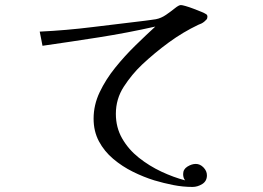

<svg xmlns="http://www.w3.org/2000/svg" viewBox="-20 -721 1040 759"><path d="M800 -655Q800 -648 796 -643.5Q792 -639 787 -635Q782 -631 776 -628Q770 -625 764 -623Q703 -594 647 -553Q591 -512 541 -465Q501 -427 469.5 -378.5Q438 -330 438 -271Q438 -217 463 -173.5Q488 -130 529 -97.5Q570 -65 618 -42.5Q666 -20 712 -8Q704 -17 704 -33Q704 -52 721 -62.5Q738 -73 754 -73Q771 -73 784.5 -59Q798 -45 798 -28Q798 -5 779.5 6.5Q761 18 741 18Q703 18 665 10.5Q627 3 590 -8Q548 -21 505.5 -42Q463 -63 427.5 -93Q392 -123 371 -162.5Q350 -202 350 -252Q350 -306 374 -356.5Q398 -407 435.5 -453.5Q473 -500 515 -541Q557 -582 594 -616Q483 -591 371.5 -573.5Q260 -556 148 -540Q145 -554 142.5 -568.5Q140 -583 137 -596Q242 -601 346 -614Q450 -627 553 -639Q564 -641 575 -642Q586 -643 596 -645Q617 -649 636.5 -662.5Q656 -676 671.5 -688.5Q687 -701 695 -701Q700 -701 714 -697Q728 -693 745 -686.5Q762 -680 775.5 -674.5Q789 -669 793 -666Q800 -663 800 -655Z"/></svg>

Font: Kaisei Decol
Style: Regular
Weight: 400
Designer: Font-Kai, 金井和夫
Foundry: KAZUO KANAI
Version: Version 5.003